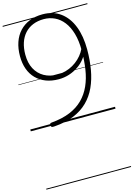

<svg xmlns="http://www.w3.org/2000/svg" viewBox="-239 -1263 1396 2007"><g transform="rotate(-15 458.5 -259.5)"><path d="M434 -1150Q549 -1150 628.5 -1091Q708 -1032 749.5 -925.5Q791 -819 791 -674Q791 -560 773.5 -459Q756 -358 718 -275Q680 -192 617.5 -130.5Q555 -69 465.5 -32Q376 5 254 14Q232 16 224.5 12.5Q217 9 215 -5Q214 -18 217 -24.5Q220 -31 233 -32Q350 -42 435 -77Q520 -112 577.5 -169.5Q635 -227 669.5 -304Q704 -381 718.5 -475.5Q733 -570 733 -677Q733 -784 710 -863Q687 -942 646 -994.5Q605 -1047 550.5 -1072.5Q496 -1098 434 -1098Q368 -1098 315.5 -1076.5Q263 -1055 226.5 -1014.5Q190 -974 171 -917Q152 -860 152 -788Q152 -699 185.5 -635Q219 -571 281 -536Q343 -501 427 -501Q471 -501 513.5 -513Q556 -525 593.5 -546.5Q631 -568 662 -597.5Q693 -627 715.5 -662.5Q738 -698 750 -738L763 -678Q747 -629 714 -587Q681 -545 635.5 -514.5Q590 -484 536.5 -467Q483 -450 425 -450Q348 -450 287 -473.5Q226 -497 182.5 -541Q139 -585 116.5 -647.5Q94 -710 94 -787Q94 -870 117 -937Q140 -1004 184.5 -1051.5Q229 -1099 292 -1124.5Q355 -1150 434 -1150ZM0 621H917V631H0ZM0 -20H917V0H0ZM0 -505H917V-500H0ZM0 -1141H917V-1131H0Z"/></g></svg>

Font: Playwrite BR Guides
Style: Regular
Weight: 400
Designer: Veronika Burian, José Scaglione
Foundry: TypeTogether
Version: Version 1.003